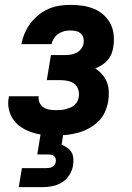

<svg xmlns="http://www.w3.org/2000/svg" viewBox="-20 -548 540 788"><path d="M210 8Q184 8 159.5 5.5Q135 3 112 -4.5Q89 -12 69 -24.5Q49 -37 35.5 -56Q22 -75 16.5 -99Q11 -123 16 -148Q16 -149 16 -150.5Q16 -152 17 -153H139Q139 -153 139 -152.5Q139 -152 139 -151Q137 -138 142.5 -126Q148 -114 159 -107Q170 -100 183 -98Q196 -96 210 -96Q219 -96 228.5 -96.5Q238 -97 247.5 -99.5Q257 -102 266.5 -105.5Q276 -109 284 -115.5Q292 -122 297 -131Q302 -140 303 -149Q306 -165 301.5 -179.5Q297 -194 286 -203Q275 -212 260 -215.5Q245 -219 230 -219H172L189 -322H247Q259 -322 271 -324Q283 -326 294 -331.5Q305 -337 313 -347.5Q321 -358 323 -370Q325 -382 322 -393Q319 -404 311 -411Q303 -418 291.5 -420.5Q280 -423 269 -423Q256 -423 243.5 -420Q231 -417 220 -409.5Q209 -402 201.5 -390.5Q194 -379 192 -367H68Q72 -389 81 -410.5Q90 -432 104.5 -451.5Q119 -471 138 -486.5Q157 -502 179 -511.5Q201 -521 223.5 -524.5Q246 -528 269 -528Q294 -528 318.5 -524.5Q343 -521 365 -512Q387 -503 404.5 -487.5Q422 -472 433 -451Q444 -430 446.5 -405.5Q449 -381 445 -356Q443 -341 437.5 -327Q432 -313 421.5 -301Q411 -289 398 -281Q385 -273 371 -267Q387 -257 399.5 -242.5Q412 -228 419 -210Q426 -192 426.5 -171.5Q427 -151 424 -131Q420 -109 410 -87Q400 -65 382.5 -48.5Q365 -32 343.5 -20.5Q322 -9 299.5 -3Q277 3 254.5 5.5Q232 8 210 8ZM57 220 70 142H170Q176 142 182.5 141Q189 140 194.5 137Q200 134 204 128.5Q208 123 209 116Q210 110 208.5 103.5Q207 97 202.5 93Q198 89 192 87.5Q186 86 180 86H133L147 0H240L233 46Q245 51 256 58.5Q267 66 273.5 77Q280 88 281 102Q282 116 280 130Q277 150 265.5 169Q254 188 236 199.5Q218 211 197.5 215.5Q177 220 157 220Z"/></svg>

Font: Iosevka SS04 Extrabold Oblique
Style: Regular
Weight: 800
Italic angle: -9°
Monospace: yes
Designer: Belleve Invis
Foundry: Belleve Invis
Version: Version 19.0.0; ttfautohint (v1.8.4)